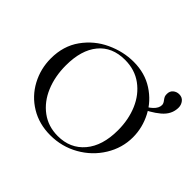

<svg xmlns="http://www.w3.org/2000/svg" viewBox="-130 -680 851 851"><g transform="rotate(45 295.5 -254.5)"><path d="M36 -231Q36 -309 76.5 -365.5Q117 -422 179.5 -451Q242 -480 307 -480Q377 -480 430.5 -445.5Q484 -411 512.5 -356Q541 -301 541 -241Q541 -174 505 -115.5Q469 -57 408 -22.5Q347 12 275 12Q205 12 150.5 -21Q96 -54 66 -110Q36 -166 36 -231ZM472 -216Q472 -283 448.5 -338Q425 -393 380 -426Q335 -459 273 -459Q193 -459 149 -405.5Q105 -352 105 -256Q105 -187 128.5 -131Q152 -75 196.5 -42Q241 -9 301 -9Q379 -9 425.5 -64Q472 -119 472 -216ZM531 -433Q531 -443 522 -454Q516 -462 513.5 -467.5Q511 -473 511 -483Q511 -501 523 -511Q535 -521 551 -521Q570 -521 580.5 -507.5Q591 -494 591 -477Q591 -434 554 -403Q517 -372 460 -349L457 -363Q493 -378 512 -396Q531 -414 531 -433Z"/></g></svg>

Font: Cormorant SC
Style: Regular
Weight: 400
Designer: Christian Thalmann (Catharsis Fonts)
Foundry: Catharsis Fonts
Version: Version 4.000